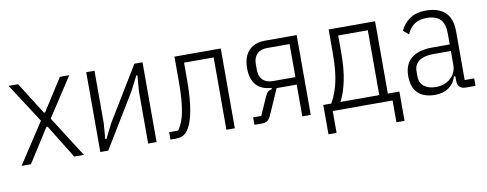

<svg xmlns="http://www.w3.org/2000/svg" viewBox="-58 -798 3076 1213"><g transform="rotate(-10 1479.5 -191.5)"><path d="M23 0 193 -260 30 -512H91L220 -307H228L359 -512H419L256 -262L423 0H361L228 -215H220L83 0Z M528 0V-512H581V-176L573 -75H581L627 -167L837 -512H889V0H835V-337L843 -437H836L789 -345L579 0Z M978 0V-48H1036Q1054 -73 1067 -110.5Q1080 -148 1087 -208Q1094 -268 1094 -358V-512H1391V0H1337V-464H1147V-357Q1147 -259 1138 -192.5Q1129 -126 1114 -85.5Q1099 -45 1079 -25Q1065 -11 1049 -5.5Q1033 0 1011 0Z M1517 0V-48H1569L1620 -163Q1629 -184 1639.5 -192.5Q1650 -201 1664 -203V-211Q1598 -215 1565.5 -253Q1533 -291 1533 -360Q1533 -408 1549.5 -442Q1566 -476 1597.5 -494Q1629 -512 1673 -512H1878V0H1824V-204H1695L1626 -47Q1616 -22 1602.5 -11Q1589 0 1568 0ZM1680 -252H1824V-464H1680Q1638 -464 1615 -441Q1592 -418 1592 -377V-339Q1592 -297 1615 -274.5Q1638 -252 1680 -252Z M1967 140V-48H2018Q2040 -86 2054.5 -131Q2069 -176 2076 -232.5Q2083 -289 2083 -357V-512H2381V-48H2455V140H2403V0H2019V140ZM2077 -48H2326V-464H2136V-355Q2136 -248 2120 -173.5Q2104 -99 2077 -48Z M2935 0H2874Q2856 0 2844 -6Q2832 -12 2826 -24Q2820 -36 2820 -54V-92L2830 -82H2811Q2798 -38 2762.5 -13Q2727 12 2675 12Q2603 12 2565 -25Q2527 -62 2527 -135Q2527 -184 2547 -217.5Q2567 -251 2607.5 -268.5Q2648 -286 2708 -286H2820V-354Q2820 -419 2791.5 -447.5Q2763 -476 2704 -476Q2658 -476 2627.5 -456Q2597 -436 2578 -393L2544 -422Q2563 -467 2604.5 -495Q2646 -523 2706 -523Q2789 -523 2831.5 -482.5Q2874 -442 2874 -360V-48H2935ZM2820 -244H2707Q2648 -244 2616 -221Q2584 -198 2584 -155V-123Q2584 -80 2613 -58Q2642 -36 2687 -36Q2725 -36 2755 -51Q2785 -66 2802.5 -93Q2820 -120 2820 -154Z"/></g></svg>

Font: IBM Plex Sans Condensed Light
Style: Regular
Weight: 300
Width: 3
Designer: Mike Abbink, Paul van der Laan, Pieter van Rosmalen
Foundry: Bold Monday
Version: Version 3.201